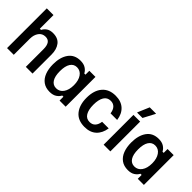

<svg xmlns="http://www.w3.org/2000/svg" viewBox="76 -1483 2278 2278"><g transform="rotate(45 1214.5 -344.0)"><path d="M66.7 0V-666.7H179.2V-437.5H199.2Q216.7 -471.7 247.5 -492.1Q278.3 -512.5 328.3 -512.5Q412.5 -512.5 453.3 -459.2Q494.2 -405.8 494.2 -319.2V0H381.7V-298.3Q381.7 -356.7 360.8 -387.9Q340 -419.2 295 -419.2Q240 -419.2 209.6 -376.2Q179.2 -333.3 179.2 -270V0Z M790 10.8Q722.5 10.8 677.5 -22.1Q632.5 -55 610 -113.8Q587.5 -172.5 587.5 -250.8Q587.5 -368.3 638.8 -440Q690 -511.7 790 -511.7Q844.2 -511.7 878.3 -489.2Q912.5 -466.7 927.5 -435H947.5V-500H1050V0H947.5V-65H927.5Q912.5 -34.2 878.8 -11.7Q845 10.8 790 10.8ZM815 -74.2Q871.7 -74.2 905.4 -122.1Q939.2 -170 939.2 -250Q939.2 -330 905.4 -378.3Q871.7 -426.7 815 -426.7Q761.7 -426.7 732.5 -381.2Q703.3 -335.8 703.3 -250Q703.3 -164.2 732.5 -119.2Q761.7 -74.2 815 -74.2Z M1377.5 12.5Q1265 12.5 1207.5 -58.8Q1150 -130 1150 -250Q1150 -374.2 1209.6 -443.3Q1269.2 -512.5 1378.3 -512.5Q1470.8 -512.5 1526.2 -461.7Q1581.7 -410.8 1593.3 -320.8H1482.5Q1475.8 -372.5 1449.6 -400.4Q1423.3 -428.3 1380 -428.3Q1322.5 -428.3 1294.2 -381.2Q1265.8 -334.2 1265.8 -250Q1265.8 -165.8 1294.2 -118.8Q1322.5 -71.7 1379.2 -71.7Q1423.3 -71.7 1449.6 -100Q1475.8 -128.3 1482.5 -179.2H1593.3Q1580 -89.2 1525 -38.3Q1470 12.5 1377.5 12.5Z M1687.5 0V-500H1800V0ZM1699.2 -550V-555L1760.8 -700H1865.8V-695L1789.2 -550Z M2102.5 10.8Q2035 10.8 1990 -22.1Q1945 -55 1922.5 -113.8Q1900 -172.5 1900 -250.8Q1900 -368.3 1951.2 -440Q2002.5 -511.7 2102.5 -511.7Q2156.7 -511.7 2190.8 -489.2Q2225 -466.7 2240 -435H2260V-500H2362.5V0H2260V-65H2240Q2225 -34.2 2191.2 -11.7Q2157.5 10.8 2102.5 10.8ZM2127.5 -74.2Q2184.2 -74.2 2217.9 -122.1Q2251.7 -170 2251.7 -250Q2251.7 -330 2217.9 -378.3Q2184.2 -426.7 2127.5 -426.7Q2074.2 -426.7 2045 -381.2Q2015.8 -335.8 2015.8 -250Q2015.8 -164.2 2045 -119.2Q2074.2 -74.2 2127.5 -74.2Z"/></g></svg>

Font: Familjen Grotesk GF Medium
Style: Regular
Weight: 500
Designer: Anders Wikstroem, Jonas Baeckman, Matilda Gysing, Kristian Moeller
Foundry: Familjen STHLM AB
Version: Version 2.000; Beta; Release 4; Build 6